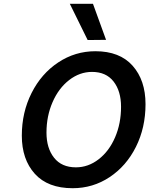

<svg xmlns="http://www.w3.org/2000/svg" viewBox="-20 -984 787 1012"><path d="M95 -269Q95 -392 146.5 -494Q198 -596 287 -655Q376 -714 483 -714Q611 -714 679 -637.5Q747 -561 747 -435Q747 -311 696.5 -210Q646 -109 558 -50.5Q470 8 363 8Q232 8 163.5 -68Q95 -144 95 -269ZM618 -421Q618 -504 578.5 -554.5Q539 -605 465 -605Q400 -605 344.5 -562Q289 -519 257 -445.5Q225 -372 225 -285Q225 -203 265 -152.5Q305 -102 380 -102Q445 -102 500 -144.5Q555 -187 586.5 -260Q618 -333 618 -421ZM348 -964H470L539 -774L442 -773Z"/></svg>

Font: Be Vietnam SemiBold
Style: Italic
Weight: 600
Italic angle: -9.556°
Designer: Gabriel Lam
Foundry: TypeRant
Version: Version 3.000